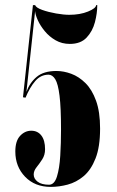

<svg xmlns="http://www.w3.org/2000/svg" viewBox="-20 -720 459 752"><path d="M179 12Q116.5 12 78.2 -27.8Q40 -67.5 40 -126.5Q40 -168 58.8 -188Q77.5 -208 102.5 -208Q127.5 -208 142 -189.2Q156.5 -170.5 156.5 -135.5Q156.5 -113 145.5 -96Q134.5 -79 123.2 -65Q112 -51 112 -36.5Q112 -20 127.5 -8.2Q143 3.5 172 3.5Q193 3.5 203 -28.5Q213 -60.5 216 -110Q219 -159.5 219 -212Q219 -298.5 213.2 -345Q207.5 -391.5 196.5 -409.5Q185.5 -427.5 170 -427.5Q139.5 -427.5 118 -402.5Q96.5 -377.5 80 -337.5L70 -339L109 -700H117.5Q121 -690 145.2 -681.2Q169.5 -672.5 199.8 -667.2Q230 -662 251 -662Q293.5 -662 324.8 -674.8Q356 -687.5 356.5 -700H361Q361 -668.5 351.8 -633Q342.5 -597.5 319.2 -572.8Q296 -548 253.5 -548Q222.5 -548 197.8 -562.2Q173 -576.5 155.5 -597.8Q138 -619 128.2 -640.5Q118.5 -662 117.5 -676.5L83.5 -360Q96 -395.5 123.5 -418.8Q151 -442 201 -442Q229.5 -442 259.2 -431Q289 -420 314.8 -394.5Q340.5 -369 356.2 -325.5Q372 -282 372 -216.5Q372 -144.5 354.2 -99.5Q336.5 -54.5 307.8 -30.2Q279 -6 245.2 3Q211.5 12 179 12Z"/></svg>

Font: Imbue 100pt Black
Style: Regular
Weight: 900
Designer: Tyler Finck
Foundry: Etcetera Type Company
Version: Version 1.102; ttfautohint (v1.8.3)